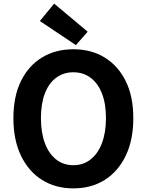

<svg xmlns="http://www.w3.org/2000/svg" viewBox="-20 -1026 810 1060"><path d="M385 14Q287 14 212.5 -32.5Q138 -79 96 -166Q54 -253 54 -374Q54 -494 96 -579Q138 -664 212.5 -709Q287 -754 385 -754Q484 -754 558 -708.5Q632 -663 674 -578.5Q716 -494 716 -374Q716 -253 674 -166Q632 -79 558 -32.5Q484 14 385 14ZM385 -114Q440 -114 480.5 -146Q521 -178 543 -236.5Q565 -295 565 -374Q565 -453 543 -509.5Q521 -566 480.5 -596.5Q440 -627 385 -627Q330 -627 289.5 -596.5Q249 -566 227.5 -509.5Q206 -453 206 -374Q206 -295 227.5 -236.5Q249 -178 289.5 -146Q330 -114 385 -114ZM399 -777 200 -910 279 -1006 464 -851Z"/></svg>

Font: Noto Sans SC
Style: Bold
Weight: 700
Designer: Ryoko NISHIZUKA  (kana, bopomofo & ideographs); Paul D. Hunt (Latin, Greek & Cyrillic); Sandoll Communications , Soo-you
Foundry: Adobe
Version: Version 2.004-H2;hotconv 1.0.118;makeotfexe 2.5.65603